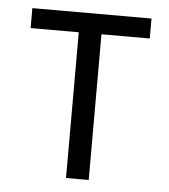

<svg xmlns="http://www.w3.org/2000/svg" viewBox="-43 -551 520 590"><g transform="rotate(5 217.0 -255.5)"><path d="M182 0V-449.5H33.5V-511H401V-449.5H252V0Z"/></g></svg>

Font: Overpass Light
Style: Regular
Weight: 300
Designer: Delve Withrington, Dave Bailey, Thomas Jockin
Foundry: Delve Fonts LLC
Version: Version 4.000; ttfautohint (v1.8.3)